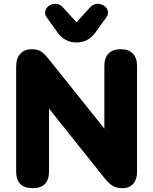

<svg xmlns="http://www.w3.org/2000/svg" viewBox="-20 -970 798 999"><path d="M378 -749Q316 -749 278 -803L224 -878Q211 -897 216 -914Q221 -931 236.5 -941Q252 -951 272 -950Q292 -949 308 -931L378 -854L448 -931Q465 -949 484.5 -950Q504 -951 520 -941Q536 -931 541 -914Q546 -897 532 -878L478 -803Q440 -749 378 -749ZM150 9Q64 9 64 -78V-623Q64 -667 86 -690.5Q108 -714 144 -714Q176 -714 194 -702Q212 -690 234 -662L523 -301V-628Q523 -669 545 -691.5Q567 -714 608 -714Q649 -714 671 -691.5Q693 -669 693 -628V-74Q693 -36 673 -13.5Q653 9 619 9Q585 9 566 -3Q547 -15 524 -43L235 -405V-78Q235 9 150 9Z"/></svg>

Font: Chiron GoRound TC H
Style: Regular
Weight: 900
Designer: Ryoko NISHIZUKA 西塚涼子 (kana, bopomofo & ideographs); Paul D. Hunt (Latin, Greek & Cyrillic); Sandoll Communications 산돌커뮤니
Foundry: Adobe
Version: Version 1.000;hotconv 1.1.1;makeotfexe 2.6.0